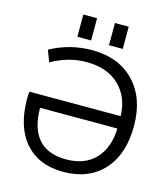

<svg xmlns="http://www.w3.org/2000/svg" viewBox="-134 -1041 1014 1157"><g transform="rotate(15 372.5 -462.5)"><path d="M617.2 -325.2H134.8Q135.7 -196.3 193.4 -130.9Q251 -65.4 366.2 -65.4Q482.4 -65.4 547.9 -134.8Q613.3 -204.1 617.2 -325.2ZM617.2 -402.3Q613.3 -522.5 538.6 -593.3Q463.9 -664.1 335.9 -664.1Q221.7 -664.1 117.2 -603.5L89.8 -675.8Q210.9 -742.2 349.6 -742.2Q515.6 -742.2 612.8 -640.6Q710 -539.1 710 -365.2Q710 -188.5 618.7 -88.4Q527.3 11.7 368.2 11.7Q215.8 11.7 130.4 -85.4Q44.9 -182.6 44.9 -362.3Q44.9 -377.9 47.9 -402.3ZM241.2 -796.9V-935.5H327.1V-796.9ZM438.5 -796.9V-935.5H524.4V-796.9Z"/></g></svg>

Font: irohakakuC Regular
Style: Regular
Weight: 400
Designer: [Source Han Sans]
Ryoko NISHIZUKA Ë•øÂ°öÊ∂ºÂ≠ê (kana & ideographs); Paul D. Hunt (Latin, Greek & Cyrillic); Wenlong ZHAN
Version: Version 1.001.20160904